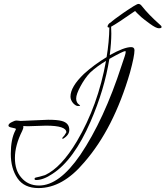

<svg xmlns="http://www.w3.org/2000/svg" viewBox="-20 -816 843 978"><path d="M214 -176 122 -173Q104 -173 98 -174Q99 -173 99 -167.5Q99 -162 93 -149Q56 -75 56 -11.5Q56 52 88 88Q122 129 179 129Q282 129 389 -27Q510 -206 600 -484Q620 -541 620 -548.5Q620 -556 619 -556Q608 -556 537 -516Q512 -359 441 -196Q356 -1 248 69Q201 101 164 101Q156 101 156 95Q156 89 166 87.5Q176 86 209 76Q292 38 372 -97Q479 -278 520 -506Q472 -477 439 -446Q413 -419 390.5 -377.5Q368 -336 368 -314.5Q368 -293 383 -283Q388 -280 388 -278Q388 -276 377 -276Q366 -276 352 -291Q339 -307 339 -324Q339 -374 408 -440Q460 -487 523 -525Q536 -602 537 -676H534Q527 -676 528 -683Q531 -694 542 -701V-700Q559 -716 608 -750Q675 -796 684.5 -796Q694 -796 701 -787Q736 -742 796 -689Q803 -684 803 -678Q803 -672 789 -672Q775 -672 743.5 -695Q712 -718 699.5 -729Q687 -740 678.5 -749Q670 -758 668 -760Q576 -696 546 -680L547 -645Q547 -599 539 -535Q612 -576 648 -576Q665 -576 665 -560Q665 -530 642 -446Q559 -161 409 11Q299 142 176 142Q103 142 69 92Q35 42 35 -32.5Q35 -107 58 -151Q61 -156 61 -159Q61 -162 42 -165.5Q23 -169 23 -176Q23 -186 40 -194Q54 -202 65 -202L85 -200L225 -206Q272 -206 294 -200Q333 -190 333 -154Q333 -128 301 -109Q297 -109 297 -111Q297 -115 308 -126Q318 -141 318 -142Q318 -176 214 -176Z"/></svg>

Font: Ruthie
Style: Regular
Weight: 400
Designer: Robert E. Leuschke
Foundry: Robert E. Leuschke
Version: Version 1.003